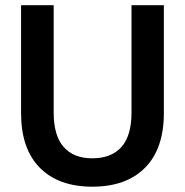

<svg xmlns="http://www.w3.org/2000/svg" viewBox="-20 -700 703 730"><path d="M331.1 9.8Q202.6 9.8 131.3 -62.3Q60.1 -134.3 60.1 -270V-680.2H184.1V-272Q184.1 -184.6 221.9 -141.4Q259.8 -98.1 331.1 -98.1Q403.3 -98.1 441.7 -141.1Q480 -184.1 480 -272V-680.2H603V-270Q603 -134.3 531.5 -62.3Q460 9.8 331.1 9.8Z"/></svg>

Font: TASA Orbiter Text SemiBold
Style: Regular
Weight: 600
Designer: Weizhong Zhang
Version: Version 1.000;Glyphs 3.1.2 (3151)